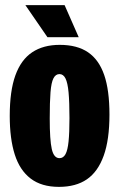

<svg xmlns="http://www.w3.org/2000/svg" viewBox="-20 -716 465 749"><path d="M210 13Q142 13 99.5 -19.5Q57 -52 37.5 -113.5Q18 -175 18 -264Q18 -361 40 -422Q62 -483 105.5 -512Q149 -541 213 -541Q281 -541 323.5 -512Q366 -483 386.5 -423.5Q407 -364 407 -269Q407 -171 384.5 -108.5Q362 -46 319 -16.5Q276 13 210 13ZM212 -99Q227 -99 235.5 -114.5Q244 -130 247.5 -164.5Q251 -199 251 -255Q251 -318 247.5 -355.5Q244 -393 235.5 -410Q227 -427 212 -427Q197 -427 188.5 -410.5Q180 -394 177 -356Q174 -318 174 -254Q174 -170 182 -134.5Q190 -99 212 -99ZM165 -571 79 -696H232L287 -571Z"/></svg>

Font: Bricolage Grotesque 72pt Condensed ExtraBold
Style: Regular
Weight: 800
Width: 3
Designer: Mathieu Triay
Foundry: Atelier Triay
Version: Version 1.001;gftools[0.9.33.dev8+g029e19f]